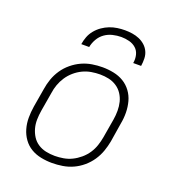

<svg xmlns="http://www.w3.org/2000/svg" viewBox="-135 -846 871 959"><g transform="rotate(20 300.0 -366.0)"><path d="M249 8Q219 8 189.5 2Q160 -4 136 -18.5Q112 -33 95.5 -56Q79 -79 71 -107Q63 -135 63 -165Q63 -195 68 -226L85 -326Q89 -353 98.5 -380Q108 -407 124.5 -431.5Q141 -456 164.5 -475.5Q188 -495 214.5 -507Q241 -519 269 -523.5Q297 -528 324 -528Q354 -528 383.5 -522Q413 -516 437 -501.5Q461 -487 478 -464Q495 -441 502.5 -413Q510 -385 510.5 -355Q511 -325 505 -294L489 -194Q484 -167 474.5 -140Q465 -113 448.5 -88.5Q432 -64 409 -44.5Q386 -25 359.5 -13Q333 -1 304.5 3.5Q276 8 249 8ZM250 -30Q272 -30 295.5 -34Q319 -38 340.5 -48.5Q362 -59 381.5 -75.5Q401 -92 414.5 -112.5Q428 -133 435.5 -155.5Q443 -178 447 -201L464 -301Q468 -325 468 -349Q468 -373 462.5 -395Q457 -417 444.5 -436Q432 -455 413 -467.5Q394 -480 371.5 -485Q349 -490 324 -490Q302 -490 278.5 -486Q255 -482 233 -471.5Q211 -461 192 -444.5Q173 -428 159.5 -407.5Q146 -387 138 -364.5Q130 -342 127 -319L110 -219Q106 -195 105.5 -171Q105 -147 111 -125Q117 -103 129 -84Q141 -65 160 -52.5Q179 -40 202 -35Q225 -30 250 -30ZM184 -600Q187 -620 194.5 -640Q202 -660 216 -677Q230 -694 248 -706.5Q266 -719 285.5 -726.5Q305 -734 325.5 -737Q346 -740 366 -740Q386 -740 405.5 -737Q425 -734 442.5 -726.5Q460 -719 474 -706.5Q488 -694 496 -677Q504 -660 504.5 -640Q505 -620 502 -600H460Q464 -622 459 -643Q454 -664 439 -677.5Q424 -691 403 -696.5Q382 -702 360 -702Q338 -702 315 -696.5Q292 -691 273 -677.5Q254 -664 242 -643Q230 -622 226 -600Z"/></g></svg>

Font: Iosevka Aile Extralight
Style: Italic
Weight: 200
Italic angle: -9°
Designer: Belleve Invis
Foundry: Belleve Invis
Version: Version 31.1.0; ttfautohint (v1.8.4)